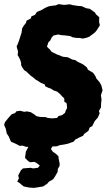

<svg xmlns="http://www.w3.org/2000/svg" viewBox="-44 -705 538 936"><path d="M135 15 117 14 106 10 84 11 66 5 52 6 33 -4 10 -14 6 -22 -2 -41 -11 -54 -16 -78 -24 -96 -20 -109 -5 -128 13 -148 30 -154 35 -162 54 -165 74 -160 87 -162 106 -158 125 -146 133 -139 151 -135 179 -134 189 -130 210 -128 234 -130 241 -139 259 -144 273 -155 277 -167 283 -178 282 -193 280 -203 270 -208 269 -226 261 -233 248 -247 235 -258 216 -265 204 -273 192 -277 177 -284 174 -293 152 -303 142 -310 131 -316 117 -328 107 -335 94 -347 87 -354 74 -363 66 -374 59 -387V-399L54 -414L49 -425L42 -436L44 -453L37 -479L42 -489L47 -502L57 -533L61 -545L64 -567L72 -580L83 -594L85 -604L106 -615L109 -625L127 -633L136 -647L160 -657L177 -667L193 -674L203 -676L228 -679L242 -685L268 -681L296 -684L311 -680L337 -676L354 -675L365 -670L376 -665L394 -662L419 -644L424 -635L440 -621L439 -598L443 -582L428 -558L418 -546L391 -526L378 -521L360 -517L342 -520H329L311 -523L298 -529L277 -532L264 -533L253 -534L239 -537L227 -534L217 -532L207 -521L202 -509L192 -499L185 -478L190 -472L200 -463L206 -454L218 -447L235 -439L247 -435L260 -429L274 -427L286 -426L308 -415L323 -412L336 -403L347 -398L361 -391L379 -377L385 -365L410 -350L421 -334L426 -322L441 -305L450 -289L456 -265L448 -241L451 -220L449 -202L448 -180L438 -164L442 -153L433 -132L418 -115L406 -91L393 -83L387 -67L366 -52L361 -43L343 -35L322 -24L316 -15L289 -5L271 -1L246 3L234 8L213 9H189L174 14L151 15ZM121 211 96 209 72 204 60 195 53 188 40 180 48 165 45 150 58 125 68 116 105 113 118 116 141 113 150 102 136 91 124 84 102 86 91 78 78 65 82 35 92 15 102 -6 129 -9 138 -12 164 -22 188 -19 203 -14V0L211 11L204 21L213 34L231 47L241 57L242 69L247 93L246 105L238 118L237 133L225 154L215 169L194 181L187 190L166 204L141 208Z"/></svg>

Font: Winky Rough
Style: Bold Italic
Weight: 700
Italic angle: -8.97852°
Designer: Simon Atzbach
Foundry: typofactur
Version: Version 1.206; ttfautohint (v1.8.4.7-5d5b)